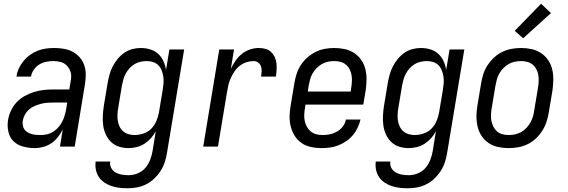

<svg xmlns="http://www.w3.org/2000/svg" viewBox="-20 -785 3040 1028"><path d="M167 8Q135 8 104.5 0Q74 -8 53 -28Q32 -48 25 -79Q18 -110 23 -142Q27 -167 38.5 -192Q50 -217 68.5 -237Q87 -257 111.5 -270.5Q136 -284 161 -292Q186 -300 211.5 -303Q237 -306 263 -306H351L358 -347Q359 -353 360 -360Q361 -367 361 -373Q362 -392 354.5 -409Q347 -426 334 -437.5Q321 -449 303 -453.5Q285 -458 266 -458Q247 -458 227 -454Q207 -450 190 -439.5Q173 -429 161 -411.5Q149 -394 146 -375H68Q71 -397 81 -418.5Q91 -440 106 -458.5Q121 -477 140.5 -491Q160 -505 182 -513.5Q204 -522 226.5 -525Q249 -528 271 -528Q297 -528 322.5 -523.5Q348 -519 369.5 -507.5Q391 -496 407 -477.5Q423 -459 431 -436Q439 -413 439 -387Q439 -361 435 -335L380 0H301L316 -92Q305 -70 290 -51Q275 -32 255.5 -18.5Q236 -5 212.5 1.5Q189 8 167 8ZM199 -62Q215 -62 232.5 -66Q250 -70 265.5 -80Q281 -90 293 -104Q305 -118 313 -133.5Q321 -149 326 -166Q331 -183 334 -200L340 -236H263Q247 -236 230 -234.5Q213 -233 197 -228.5Q181 -224 164.5 -217Q148 -210 135 -198.5Q122 -187 113.5 -171.5Q105 -156 102 -139Q100 -127 102 -114.5Q104 -102 110.5 -92.5Q117 -83 127 -77Q137 -71 149 -67.5Q161 -64 173.5 -63Q186 -62 199 -62Z M664 223Q641 223 619 220.5Q597 218 576.5 211Q556 204 538.5 192Q521 180 509.5 163Q498 146 493.5 124.5Q489 103 492 80H570Q567 99 575.5 114.5Q584 130 599 138.5Q614 147 632 150Q650 153 669 153Q693 153 717.5 143Q742 133 758.5 113.5Q775 94 784 70.5Q793 47 797 23L814 -83Q804 -63 788.5 -45.5Q773 -28 753.5 -15.5Q734 -3 711.5 2.5Q689 8 668 8Q641 8 616.5 0Q592 -8 574.5 -25Q557 -42 546.5 -65Q536 -88 532.5 -113.5Q529 -139 530.5 -166Q532 -193 536 -219L556 -339Q560 -362 566 -384.5Q572 -407 583 -428.5Q594 -450 609.5 -469Q625 -488 645 -502Q665 -516 688 -522Q711 -528 734 -528Q760 -528 784.5 -520.5Q809 -513 826.5 -497Q844 -481 854.5 -458.5Q865 -436 869 -411L887 -520H966L874 34Q870 59 862 83.5Q854 108 839.5 130.5Q825 153 805.5 171.5Q786 190 762 202Q738 214 713 218.5Q688 223 664 223ZM700 -62Q723 -62 747.5 -70Q772 -78 789.5 -95.5Q807 -113 817 -136.5Q827 -160 831 -183L851 -303Q854 -321 855.5 -339Q857 -357 854.5 -374Q852 -391 846 -407Q840 -423 828.5 -435Q817 -447 800.5 -452.5Q784 -458 766 -458Q750 -458 733 -454.5Q716 -451 701 -442Q686 -433 674 -420Q662 -407 653.5 -391.5Q645 -376 640.5 -360Q636 -344 633 -328L613 -208Q610 -191 609 -173.5Q608 -156 610.5 -139.5Q613 -123 620 -108Q627 -93 639 -82.5Q651 -72 667 -67Q683 -62 700 -62Z M1068 0 1154 -520H1233L1216 -416Q1226 -438 1240.5 -459Q1255 -480 1274.5 -496Q1294 -512 1318 -520Q1342 -528 1365 -528Q1384 -528 1401 -523.5Q1418 -519 1430.5 -507.5Q1443 -496 1450.5 -480.5Q1458 -465 1460 -447.5Q1462 -430 1461 -411.5Q1460 -393 1457 -375H1378Q1380 -389 1381 -403Q1382 -417 1377.5 -429.5Q1373 -442 1362.5 -450Q1352 -458 1338 -458Q1319 -458 1300 -452Q1281 -446 1264.5 -433.5Q1248 -421 1236.5 -404Q1225 -387 1216.5 -369Q1208 -351 1203.5 -332.5Q1199 -314 1196 -295L1147 0Z M1701 8Q1672 8 1644.5 2Q1617 -4 1595 -19Q1573 -34 1558.5 -57Q1544 -80 1537 -106.5Q1530 -133 1530.5 -161.5Q1531 -190 1536 -219L1556 -339Q1560 -364 1568 -389Q1576 -414 1590.5 -436.5Q1605 -459 1625.5 -477Q1646 -495 1670 -507Q1694 -519 1719.5 -523.5Q1745 -528 1769 -528Q1798 -528 1826 -522Q1854 -516 1876.5 -501Q1899 -486 1914.5 -463.5Q1930 -441 1936.5 -414Q1943 -387 1942.5 -358.5Q1942 -330 1938 -301L1925 -225H1616L1613 -208Q1610 -190 1609 -172.5Q1608 -155 1611.5 -138Q1615 -121 1623 -106.5Q1631 -92 1643.5 -81.5Q1656 -71 1672.5 -66.5Q1689 -62 1707 -62Q1727 -62 1746.5 -66Q1766 -70 1784.5 -80.5Q1803 -91 1816 -108.5Q1829 -126 1832 -145H1910Q1905 -123 1895 -101.5Q1885 -80 1869.5 -61.5Q1854 -43 1833.5 -29Q1813 -15 1791 -6.5Q1769 2 1746 5Q1723 8 1701 8ZM1858 -295 1860 -312Q1863 -330 1864 -347.5Q1865 -365 1862.5 -381.5Q1860 -398 1852.5 -413Q1845 -428 1832.5 -438.5Q1820 -449 1804 -453.5Q1788 -458 1770 -458Q1754 -458 1736.5 -454.5Q1719 -451 1704 -442.5Q1689 -434 1676 -421Q1663 -408 1654 -392.5Q1645 -377 1640.5 -360.5Q1636 -344 1633 -328L1628 -295Z M2164 223Q2141 223 2119 220.5Q2097 218 2076.5 211Q2056 204 2038.5 192Q2021 180 2009.5 163Q1998 146 1993.5 124.5Q1989 103 1992 80H2070Q2067 99 2075.5 114.5Q2084 130 2099 138.5Q2114 147 2132 150Q2150 153 2169 153Q2193 153 2217.5 143Q2242 133 2258.5 113.5Q2275 94 2284 70.5Q2293 47 2297 23L2314 -83Q2304 -63 2288.5 -45.5Q2273 -28 2253.5 -15.5Q2234 -3 2211.5 2.5Q2189 8 2168 8Q2141 8 2116.5 0Q2092 -8 2074.5 -25Q2057 -42 2046.5 -65Q2036 -88 2032.5 -113.5Q2029 -139 2030.5 -166Q2032 -193 2036 -219L2056 -339Q2060 -362 2066 -384.5Q2072 -407 2083 -428.5Q2094 -450 2109.5 -469Q2125 -488 2145 -502Q2165 -516 2188 -522Q2211 -528 2234 -528Q2260 -528 2284.5 -520.5Q2309 -513 2326.5 -497Q2344 -481 2354.5 -458.5Q2365 -436 2369 -411L2387 -520H2466L2374 34Q2370 59 2362 83.5Q2354 108 2339.5 130.5Q2325 153 2305.5 171.5Q2286 190 2262 202Q2238 214 2213 218.5Q2188 223 2164 223ZM2200 -62Q2223 -62 2247.5 -70Q2272 -78 2289.5 -95.5Q2307 -113 2317 -136.5Q2327 -160 2331 -183L2351 -303Q2354 -321 2355.5 -339Q2357 -357 2354.5 -374Q2352 -391 2346 -407Q2340 -423 2328.5 -435Q2317 -447 2300.5 -452.5Q2284 -458 2266 -458Q2250 -458 2233 -454.5Q2216 -451 2201 -442Q2186 -433 2174 -420Q2162 -407 2153.5 -391.5Q2145 -376 2140.5 -360Q2136 -344 2133 -328L2113 -208Q2110 -191 2109 -173.5Q2108 -156 2110.5 -139.5Q2113 -123 2120 -108Q2127 -93 2139 -82.5Q2151 -72 2167 -67Q2183 -62 2200 -62Z M2703 8Q2674 8 2646.5 2Q2619 -4 2596.5 -19Q2574 -34 2559 -56.5Q2544 -79 2537.5 -106Q2531 -133 2531 -161.5Q2531 -190 2536 -219L2556 -339Q2560 -364 2568 -389Q2576 -414 2591 -436.5Q2606 -459 2626 -477.5Q2646 -496 2670 -507.5Q2694 -519 2719.5 -523.5Q2745 -528 2770 -528Q2799 -528 2826.5 -522Q2854 -516 2876.5 -501Q2899 -486 2914.5 -463.5Q2930 -441 2936.5 -414Q2943 -387 2942.5 -358.5Q2942 -330 2938 -301L2918 -181Q2914 -156 2905.5 -131Q2897 -106 2882.5 -83.5Q2868 -61 2848 -42.5Q2828 -24 2804 -12.5Q2780 -1 2754 3.5Q2728 8 2703 8ZM2704 -62Q2720 -62 2737 -65.5Q2754 -69 2769.5 -77.5Q2785 -86 2797.5 -99Q2810 -112 2819 -127.5Q2828 -143 2833 -159.5Q2838 -176 2840 -192L2860 -312Q2863 -330 2864 -347.5Q2865 -365 2862.5 -381.5Q2860 -398 2852.5 -413Q2845 -428 2832.5 -438.5Q2820 -449 2804 -453.5Q2788 -458 2770 -458Q2754 -458 2736.5 -454.5Q2719 -451 2704 -442.5Q2689 -434 2676 -421Q2663 -408 2654 -392.5Q2645 -377 2640.5 -360.5Q2636 -344 2633 -328L2613 -208Q2610 -190 2609 -172.5Q2608 -155 2611 -138.5Q2614 -122 2621.5 -107Q2629 -92 2641 -81.5Q2653 -71 2669.5 -66.5Q2686 -62 2704 -62ZM2781 -580 2736 -620 2877 -765 2930 -715Z"/></svg>

Font: Iosevka Term Curly Oblique
Style: Regular
Weight: 400
Italic angle: -9°
Designer: Belleve Invis
Foundry: Belleve Invis
Version: Version 32.3.0